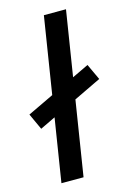

<svg xmlns="http://www.w3.org/2000/svg" viewBox="-138 -792 566 847"><g transform="rotate(-15 145.0 -368.0)"><path d="M34 0 151 -736H252L135 0ZM10 -255 -24 -329 280 -474 314 -401Z"/></g></svg>

Font: Mulish SemiBold
Style: Italic
Weight: 600
Italic angle: -9°
Designer: Vernon Adams
Foundry: Vernon Adams
Version: Version 3.603; ttfautohint (v1.8.3)